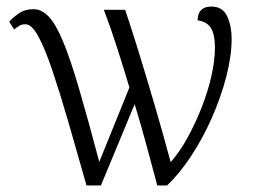

<svg xmlns="http://www.w3.org/2000/svg" viewBox="-20 -566 774 586"><path d="M244 0Q215 -103 189 -192.5Q163 -282 140.5 -349Q118 -416 97.5 -454Q77 -492 58 -492Q47 -492 38.5 -487Q30 -482 23 -476L8 -500Q20 -513 38 -525.5Q56 -538 82 -538Q107 -538 128.5 -515.5Q150 -493 172 -440.5Q194 -388 220.5 -298Q247 -208 283 -72L375 -299Q357 -359 337.5 -420Q318 -481 297 -536H362Q380 -483 403 -408.5Q426 -334 451.5 -247Q477 -160 501 -71Q529 -103 553 -147Q577 -191 596 -239.5Q615 -288 625.5 -335Q636 -382 636 -421Q636 -460 624 -480Q612 -500 583 -504Q584 -546 625 -546Q660 -546 673.5 -516Q687 -486 687 -448Q687 -395 670.5 -331.5Q654 -268 626 -205Q598 -142 562.5 -88.5Q527 -35 490 0H460Q445 -55 428 -119Q411 -183 391 -248L288 0Z"/></svg>

Font: Noto Serif SemiCondensed Light
Style: Regular
Weight: 300
Width: 4
Designer: Monotype Design Team
Foundry: Monotype Imaging Inc.
Version: Version 2.013